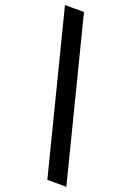

<svg xmlns="http://www.w3.org/2000/svg" viewBox="-191 -866 806 1177"><g transform="rotate(20 211.5 -278.0)"><path d="M282 244 17 -800H141L406 244Z"/></g></svg>

Font: Noto Sans Tamil SemiCondensed
Style: Bold
Weight: 700
Width: 4
Designer: Jelle Bosma - Monotype Design Team
Foundry: Monotype Imaging Inc.
Version: Version 2.004; ttfautohint (v1.8.4.7-5d5b)